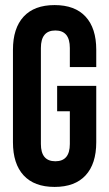

<svg xmlns="http://www.w3.org/2000/svg" viewBox="-20 -728 430 756"><path d="M205 -290V-390H359V-168Q359 -83 317 -37.5Q275 8 195 8Q115 8 73 -37.5Q31 -83 31 -168V-532Q31 -617 73 -662.5Q115 -708 195 -708Q275 -708 317 -662.5Q359 -617 359 -532V-464H255V-539Q255 -608 198 -608Q141 -608 141 -539V-161Q141 -93 198 -93Q255 -93 255 -161V-290Z"/></svg>

Font: Bebas Neue
Style: Regular
Weight: 400
Designer: Ryoichi Tsunekawa
Foundry: Ryoichi Tsunekawa
Version: Version 1.400